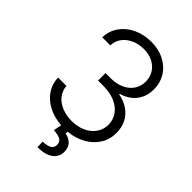

<svg xmlns="http://www.w3.org/2000/svg" viewBox="-263 -826 1134 1134"><g transform="rotate(45 304.0 -259.0)"><path d="M138.7 -177.7Q140.6 -141.1 163.1 -112.5Q185.5 -84 222.9 -68.4Q260.3 -52.7 305.7 -52.7Q355 -52.7 393.6 -70.3Q432.1 -87.9 454.1 -119.4Q476.1 -150.9 476.6 -190.4Q476.1 -231.9 453.6 -263.9Q431.2 -295.9 389.6 -314Q348.1 -332 292 -332H248V-394.5H292Q338.4 -394.5 374.5 -410.9Q410.6 -427.2 431.2 -457Q451.7 -486.8 452.1 -526.4Q451.7 -564.5 433.6 -593.5Q415.5 -622.6 383.1 -638.9Q350.6 -655.3 307.6 -655.3Q266.1 -655.3 231 -639.6Q195.8 -624 174.6 -595.7Q153.3 -567.4 152.3 -530.3H85Q86.4 -584.5 116.5 -627Q146.5 -669.4 197 -693.1Q247.6 -716.8 308.6 -716.8Q371.6 -716.8 419.4 -691.7Q467.3 -666.5 493.2 -623.5Q519 -580.6 518.6 -529.3Q519 -469.2 485.8 -426.3Q452.6 -383.3 394.5 -367.2V-362.3Q440.4 -354 474.4 -330.3Q508.3 -306.6 526.4 -270.5Q544.4 -234.4 543.9 -189.5Q544.4 -137.2 517.8 -94.2Q491.2 -51.3 443.6 -24.2Q396 2.9 335.9 8.3L333 24.4Q365.2 29.8 385.3 50.3Q405.3 70.8 405.3 106.4Q405.3 149.4 371.1 174.3Q336.9 199.2 273.4 199.2L271.5 154.3Q307.6 153.3 326.7 142.6Q345.7 131.8 345.7 108.4Q345.7 83.5 328.1 72.8Q310.5 62 270.5 59.6L280.8 8.8Q220.2 4.4 172.6 -20.3Q125 -44.9 97.4 -85.7Q69.8 -126.5 68.4 -177.7Z"/></g></svg>

Font: Pretendard Light
Style: Regular
Weight: 300
Designer: Base glyphs from Inter by Rasmus Andersson; Hangeul glyphs from Noto Sans CJK(Source Han Sans) by Jang Soo-young and Kan
Foundry: Kil Hyung-jin
Version: Version 1.309